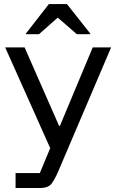

<svg xmlns="http://www.w3.org/2000/svg" viewBox="-20 -736 578 956"><path d="M57.5 200V125.8H178.3L230 1.7L5.8 -500H102.5L274.2 -109.2H278.3L441.7 -500H533.3L320 0L270 117.5Q253.3 155.8 237.1 177.9Q220.8 200 180 200ZM109.2 -565.8V-569.2L223.3 -715.8H313.3L429.2 -569.2V-565.8H362.5L267.5 -648.3L174.2 -565.8Z"/></svg>

Font: Funnel Display
Style: Regular
Weight: 400
Designer: NORD ID, Kristian Moeller
Foundry: Dicotype
Version: Version 1.000